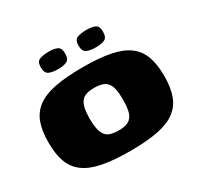

<svg xmlns="http://www.w3.org/2000/svg" viewBox="-137 -777 970 944"><g transform="rotate(-30 348.5 -305.0)"><path d="M349 7Q255 7 192 -5.5Q129 -18 91 -46Q53 -74 36.5 -119Q20 -164 20 -230Q20 -296 36.5 -341Q53 -386 91 -414Q129 -442 192 -454.5Q255 -467 349 -467Q443 -467 506 -454.5Q569 -442 606.5 -414Q644 -386 660.5 -341Q677 -296 677 -230Q677 -164 660.5 -119Q644 -74 606.5 -46Q569 -18 506 -5.5Q443 7 349 7ZM349 -109Q376 -109 394 -115Q412 -121 423 -135Q434 -149 438.5 -172.5Q443 -196 443 -230Q443 -265 438.5 -288Q434 -311 423 -325Q412 -339 394 -345Q376 -351 349 -351Q322 -351 303.5 -345Q285 -339 274.5 -325Q264 -311 259 -288Q254 -265 254 -230Q254 -196 259 -172.5Q264 -149 274.5 -135Q285 -121 303.5 -115Q322 -109 349 -109ZM456 -519Q425 -519 405.5 -527.5Q386 -536 386 -570Q386 -602 407 -609.5Q428 -617 459 -617Q489 -617 507 -608.5Q525 -600 525 -570Q525 -536 506.5 -527.5Q488 -519 456 -519ZM242 -519Q211 -519 191.5 -527.5Q172 -536 172 -570Q172 -602 193 -609.5Q214 -617 245 -617Q275 -617 292.5 -608.5Q310 -600 310 -570Q310 -536 291.5 -527.5Q273 -519 242 -519Z"/></g></svg>

Font: Genos Black
Style: Regular
Weight: 900
Designer: Robert E. Leuschke
Foundry: Robert E. Leuschke
Version: Version 1.010